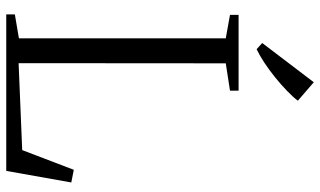

<svg xmlns="http://www.w3.org/2000/svg" viewBox="-225 -799 1024 614"><g transform="rotate(90 287.0 -492.0)"><path d="M26 0V-27.5L102.5 -40.5V-702L27.5 -715.5V-743H270V-715.5L182.5 -702L182 -39.5L460 -51L523 -216L563.5 -208L526.5 0ZM137 -801 117.5 -818.5 243 -983.5 302 -932.5Q290.5 -917 270.5 -897.8Q250.5 -878.5 227 -859.5Q203.5 -840.5 180.2 -825.2Q157 -810 138 -801Z"/></g></svg>

Font: Merriweather 96pt Light
Style: Regular
Weight: 300
Version: Version 2.100